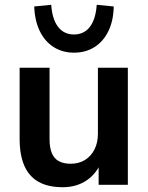

<svg xmlns="http://www.w3.org/2000/svg" viewBox="-20 -772 619 802"><path d="M242 10Q181 10 141 -12.5Q101 -35 81.5 -80Q62 -125 62 -192V-489H187V-190Q187 -156 196.3 -133Q205.5 -110 225.4 -99Q245.3 -88 275.4 -88Q309 -88 334.5 -103.5Q360 -119 374.5 -147.4Q389 -175.9 389 -214V-489H514V0H392V-102H406Q385 -48 342.5 -19Q300 10 242 10ZM289 -552Q241 -552 204 -575.5Q167 -599 146 -642.5Q125 -686 123 -745L194 -752Q198 -692 222.5 -660Q247 -628 289 -628Q331 -628 355.5 -660Q380 -692 384 -752L455 -745Q454 -686 433 -642.5Q412 -599 375 -575.5Q338 -552 289 -552Z"/></svg>

Font: Nunito Sans 12pt ExtraLight
Style: Regular
Weight: 200
Version: Version 3.101;gftools[0.9.27]